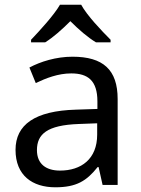

<svg xmlns="http://www.w3.org/2000/svg" viewBox="-20 -786 601 816"><path d="M325 -766H235C209 -721 149 -656 112 -617V-606H172C207 -628 243 -660 279 -696C315 -660 353 -627 388 -606H450V-617C412 -655 349 -721 325 -766ZM288 -545C218 -545 152 -524 105 -499L132 -433C176 -454 227 -474 283 -474C353 -474 394 -444 394 -355V-323L303 -320C128 -315 46 -256 46 -149C46 -40 118 10 215 10C305 10 348 -17 395 -76H399L416 0H480V-365C480 -490 418 -545 288 -545ZM314 -259 393 -262V-214C393 -110 325 -61 235 -61C177 -61 137 -88 137 -148C137 -216 180 -254 314 -259Z"/></svg>

Font: Noto Sans Brahmi
Style: Regular
Weight: 400
Designer: Monotype Design Team
Foundry: Monotype Imaging Inc.
Version: Version 2.004